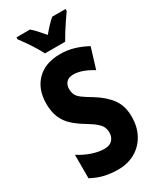

<svg xmlns="http://www.w3.org/2000/svg" viewBox="-233 -1006 910 1091"><g transform="rotate(-30 222.5 -460.0)"><path d="M418 -213Q418 -147 391 -97Q364 -47 315.5 -18.5Q267 10 201 10Q155 10 114 0.5Q73 -9 30 -32V-186Q70 -160 113.5 -145.5Q157 -131 193 -131Q228 -131 245.5 -150Q263 -169 263 -197Q263 -217 256.5 -232.5Q250 -248 230.5 -265.5Q211 -283 171 -307Q129 -332 98.5 -359.5Q68 -387 51 -425Q34 -463 34 -519Q34 -612 89 -668Q144 -724 244 -724Q288 -724 331 -711.5Q374 -699 416 -676L375 -542Q304 -586 250 -586Q218 -586 203 -569Q188 -552 188 -527Q188 -505 195 -489Q202 -473 223 -457Q244 -441 285 -417Q350 -377 384 -330Q418 -283 418 -213ZM171 -770Q162 -788 145 -816Q128 -844 109 -871.5Q90 -899 76 -917V-930H165Q181 -916 199 -896.5Q217 -877 237 -853Q258 -878 275.5 -896.5Q293 -915 310 -930H398V-917Q384 -898 366 -871Q348 -844 331 -817Q314 -790 303 -770Z"/></g></svg>

Font: Noto Sans Lao ExtraCondensed ExtraBold
Style: Regular
Weight: 800
Width: 2
Designer: Monotype Design Team
Foundry: Monotype Imaging Inc.
Version: Version 2.003; ttfautohint (v1.8.4.7-5d5b)